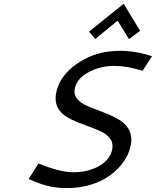

<svg xmlns="http://www.w3.org/2000/svg" viewBox="-20 -963 806 993"><path d="M601.6 -700.2Q681.6 -700.2 766.1 -672.4L717.3 -596.7Q637.2 -622.1 572.3 -622.1Q500 -622.1 441.2 -591.3Q382.3 -560.5 368.7 -512.7Q365.2 -502 365.2 -490.2Q365.2 -467.3 381.3 -449.2Q397.5 -431.2 423.6 -418.9Q449.7 -406.7 481 -395.3Q512.2 -383.8 543.5 -370.4Q574.7 -356.9 600.8 -340.6Q627 -324.2 643.1 -298.8Q659.2 -273.4 659.2 -240.7Q659.2 -219.7 651.9 -193.8Q644 -166 627.2 -138.4Q610.4 -110.8 582 -83.7Q553.7 -56.6 517.6 -36.1Q481.4 -15.6 431.6 -2.9Q381.8 9.8 325.2 9.8Q268.6 9.8 224.6 -2Q180.7 -13.7 127.9 -37.1L179.2 -117.7Q288.6 -72.3 358.9 -72.3Q433.1 -72.3 488.5 -102.1Q543.9 -131.8 558.1 -181.6Q562 -193.8 562 -207.5Q562 -231.9 545.7 -251Q529.3 -270 503.4 -282.5Q477.5 -294.9 446.3 -306.2Q415 -317.4 383.5 -329.8Q352.1 -342.3 326.2 -357.7Q300.3 -373 283.9 -397.7Q267.6 -422.4 267.6 -454.1Q267.6 -475.6 274.4 -499Q298.3 -582.5 389.9 -641.4Q481.4 -700.2 601.6 -700.2ZM619.6 -943.4 704.6 -803.7 647 -760.7 588.4 -856.4 472.7 -761.2 440.4 -799.3Z"/></svg>

Font: Cantarell
Style: Italic
Weight: 400
Italic angle: -16°
Designer: Dave Crossland
Version: Version 1.004